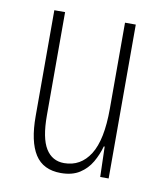

<svg xmlns="http://www.w3.org/2000/svg" viewBox="-67 -584 552 650"><g transform="rotate(10 209.0 -259.5)"><path d="M348 -529V0H319L316 -104H313Q305 -75 290 -49Q275 -23 249.5 -6.5Q224 10 185 10Q124 10 96 -34Q68 -78 68 -165V-529H105V-174Q105 -96 127 -60.5Q149 -25 190 -25Q247 -25 279 -75.5Q311 -126 311 -233V-529Z"/></g></svg>

Font: Noto Sans Arabic ExtCond ExtLt
Style: Regular
Weight: 200
Width: 2
Designer: Monotype Design Team, Nadine Chahine, Nizar Qandah and Khaled Hosny
Foundry: Monotype Imaging Inc.
Version: Version 2.012; ttfautohint (v1.8.4.7-5d5b)